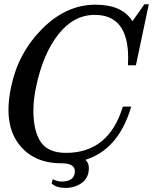

<svg xmlns="http://www.w3.org/2000/svg" viewBox="-20 -768 731 918"><path d="M293.5 130.4Q248.5 130.4 226.6 108.9L232.4 88.9Q256.3 100.1 273.4 100.1Q337.9 100.1 337.9 50.3Q337.9 12.7 273.9 12.7Q136.2 12.7 66.4 -84Q20.5 -147 20.5 -243.2Q20.5 -294.4 33.7 -355Q67.4 -515.6 182.1 -630.6Q296.9 -745.6 436.5 -745.6Q564.5 -745.6 613.3 -666.5L670.4 -747.6H691.4L629.9 -456.1H591.8Q592.8 -474.1 592.8 -491.2Q592.8 -696.8 433.1 -696.8Q332 -696.8 259 -603.8Q186 -510.7 153.3 -356Q139.6 -293 139.6 -239.7Q139.6 -142.1 174.6 -89.6Q209.5 -37.1 295.9 -37.1Q500 -37.1 567.4 -258.3H607.4Q547.9 -54.2 388.7 -3.9Q404.8 10.7 404.8 35.2Q404.8 81.5 371.8 106Q338.9 130.4 293.5 130.4Z"/></svg>

Font: Munson
Style: Italic
Weight: 400
Italic angle: -12°
Designer: Paul James MIller
Foundry: High-Logic / Made with FontCreator
Version: Version 2.10;May 5, 2019;FontCreator 11.5.0.2430 64-bit